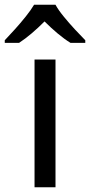

<svg xmlns="http://www.w3.org/2000/svg" viewBox="-60 -786 378 806"><path d="M173 0H85V-536H173ZM173 -766Q185 -744 207.5 -716.5Q230 -689 254.5 -662.5Q279 -636 298 -617V-606H236Q210 -622 182 -645.5Q154 -669 127 -696Q100 -669 73 -646Q46 -623 20 -606H-40V-617Q-21 -637 2.5 -663Q26 -689 48 -716.5Q70 -744 83 -766Z"/></svg>

Font: Noto Sans Old South Arabian
Style: Regular
Weight: 400
Designer: Monotype Design Team
Foundry: Monotype Imaging Inc.
Version: Version 2.001; ttfautohint (v1.8.4.7-5d5b)